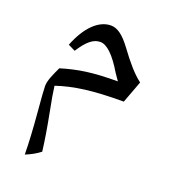

<svg xmlns="http://www.w3.org/2000/svg" viewBox="-123 -439 734 833"><g transform="rotate(20 244.5 -22.0)"><path d="M153.8 267.6C147.9 219.2 138.7 162.1 126 97.2L112.8 26.4L106 -19.5C143.1 -32.2 185.5 -42 233.9 -48.3C282.2 -54.7 341.3 -57.6 412.1 -57.6L450.2 -159.7C415 -186.5 382.3 -224.6 338.9 -283.7C305.2 -328.6 277.3 -349.1 247.6 -349.1C191.4 -349.1 138.7 -297.9 103.5 -208L136.2 -191.9C169.9 -244.6 197.3 -266.1 228.5 -266.1C259.3 -266.1 295.4 -231.4 336.9 -161.6L357.9 -131.3C299.3 -131.3 251 -128.4 212.4 -123C173.8 -117.7 136.2 -108.9 99.6 -97.7C83.5 -63 67.9 -30.3 67.9 -4.9C67.9 9.8 70.8 50.8 76.7 118.2C83 191.4 86.4 253.9 86.9 305.2C112.8 294.9 135.3 282.2 153.8 267.6Z"/></g></svg>

Font: Noto Naskh Arabic
Style: Regular
Weight: 400
Designer: Monotype Design Team
Foundry: Monotype Imaging Inc.
Version: Version 1.07